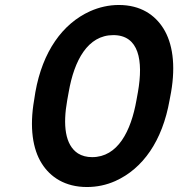

<svg xmlns="http://www.w3.org/2000/svg" viewBox="-20 -741 716 771"><path d="M661 -339 667 -371C686 -481 673 -568 636 -627C602 -681 545 -721 457 -721C417 -721 378 -712 342 -696C231 -646 151 -534 122 -371L117 -339C98 -230 111 -142 148 -84C182 -30 241 10 329 10C369 10 407 2 443 -14C554 -64 632 -175 661 -339ZM350 -110C328 -110 309 -115 293 -125C241 -159 232 -239 250 -339L256 -372C278 -498 332 -600 435 -600C538 -600 556 -498 534 -372L528 -339C506 -214 453 -110 350 -110Z"/></svg>

Font: Asimov
Style: NarIt
Weight: 500
Designer: Google
Version: Version 2.000980; 2014